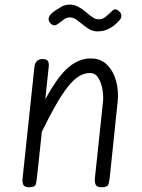

<svg xmlns="http://www.w3.org/2000/svg" viewBox="-20 -790 597 810"><path d="M103 0Q82.5 0 78 -11.2Q73.5 -22.5 75.5 -39.5L125 -506Q127 -524.5 136 -532.8Q145 -541 161 -541Q174.5 -541 181 -533.8Q187.5 -526.5 185.5 -508L171 -371Q224.5 -469 269 -506.2Q313.5 -543.5 363 -543.5Q405.5 -543.5 432.2 -516.2Q459 -489 470 -447.5Q481 -406 476.5 -362.5L443 -41.5Q441.5 -25.5 437.5 -12.8Q433.5 0 409 0Q388.5 0 383.5 -11Q378.5 -22 380.5 -39.5L414.5 -360.5Q417 -382.5 412.5 -411Q408 -439.5 395 -460.8Q382 -482 359 -482Q311.5 -482 265.8 -423.5Q220 -365 156.5 -234L136 -41.5Q134 -25.5 131 -12.8Q128 0 103 0ZM390 -657.5Q368.5 -657.5 348 -672.2Q327.5 -687 309.5 -701.8Q291.5 -716.5 276.5 -716.5Q260 -716.5 248.5 -707.2Q237 -698 219.5 -686Q212.5 -681.5 204.5 -684Q196.5 -686.5 191 -693.5Q185.5 -700.5 185 -708.5Q184.5 -718 192.8 -728Q201 -738 213.5 -746Q228 -755 241.5 -762.8Q255 -770.5 274.5 -770.5Q294 -770.5 310.8 -761.2Q327.5 -752 342 -739.5Q356.5 -727 369.8 -717.8Q383 -708.5 395.5 -708.5Q411.5 -708.5 422 -716.2Q432.5 -724 456 -746.5Q462.5 -752.5 470.8 -749.8Q479 -747 485.5 -739.5Q492 -732 492 -724.5Q493 -715 484.8 -705.5Q476.5 -696 464.5 -685.5Q452 -674.5 433.2 -666Q414.5 -657.5 390 -657.5Z"/></svg>

Font: Edu NSW ACT Hand
Style: Regular
Weight: 400
Designer: Tina and Corey Anderson, Eben Sorkin, Mirko Velimirovic
Foundry: Sorkin Type Co.
Version: Version 2.000